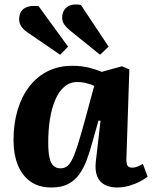

<svg xmlns="http://www.w3.org/2000/svg" viewBox="-20 -818 675 852"><path d="M541 -117Q540 -95 545 -84.5Q550 -74 567 -74Q578 -74 590.5 -79Q603 -84 614 -91L635 -34Q623 -24 601 -12.5Q579 -1 552.5 6.5Q526 14 499 14Q468 14 445 2Q422 -10 411.5 -35Q401 -60 405 -99L426 -282L417 -283L391 -191Q379 -146 365 -108.5Q351 -71 331 -43.5Q311 -16 281.5 -1Q252 14 208 14Q152 14 114.5 -13Q77 -40 58.5 -87Q40 -134 40 -196Q40 -269 58 -329.5Q76 -390 110 -434Q144 -478 192 -502Q240 -526 300 -526Q344 -526 378 -517Q412 -508 431 -499L521 -524L554 -510ZM248 -71Q264 -71 276 -79Q288 -87 299.5 -109Q311 -131 324.5 -173.5Q338 -216 357 -285L398 -437Q386 -443 365 -448.5Q344 -454 323 -454Q290 -454 265.5 -433Q241 -412 225 -374.5Q209 -337 201.5 -288.5Q194 -240 194 -186Q194 -142 200 -117Q206 -92 218 -81.5Q230 -71 248 -71ZM288 -685Q274 -697 265 -709.5Q256 -722 256 -739Q256 -770 277 -786.5Q298 -803 339 -796L462 -611L424 -575ZM98 -677Q83 -688 74 -701.5Q65 -715 65 -732Q65 -764 86 -779.5Q107 -795 151 -791L282 -611L247 -575Z"/></svg>

Font: Literata
Style: Bold Italic
Weight: 700
Italic angle: -2°
Designer: Latin by Veronika Burian and Jose Scaglione. Greek by Irene Vlachou. Cyrillic by Vera Evstafieva
Foundry: TypeTogether
Version: Version 3.103;gftools[0.9.29]